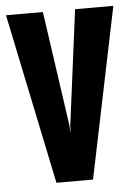

<svg xmlns="http://www.w3.org/2000/svg" viewBox="-52 -657 486 695"><g transform="rotate(-5 191.0 -310.0)"><path d="M125 0 -4 -620H130L190 -202L191 -178H192L193 -202L247 -620H386L258 0Z"/></g></svg>

Font: Smooch Sans ExtraBold
Style: Regular
Weight: 800
Designer: Robert E. Leuschke
Foundry: Robert E. Leuschke
Version: Version 1.010